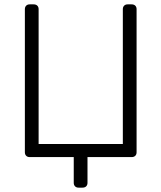

<svg xmlns="http://www.w3.org/2000/svg" viewBox="-20 -720 740 880"><path d="M340 140Q330 140 324 134Q318 128 318 118V0H116Q106 0 100 -6Q94 -12 94 -22V-678Q94 -688 100 -694Q106 -700 116 -700H134Q145 -700 151 -694Q157 -688 157 -678V-60H543V-678Q543 -688 549 -694Q555 -700 565 -700H583Q594 -700 600 -694Q606 -688 606 -678V-22Q606 -12 600 -6Q594 0 583 0H381V118Q381 128 375 134Q369 140 358 140Z"/></svg>

Font: Rubik Light Light
Style: Regular
Weight: 300
Version: Version 2.101